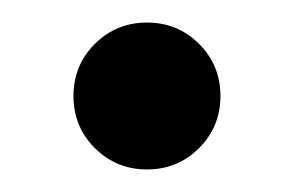

<svg xmlns="http://www.w3.org/2000/svg" viewBox="-20 -336 263 172"><path d="M111.7 -184.2Q84.2 -184.2 65 -203.3Q45.8 -222.5 45.8 -250Q45.8 -277.5 65 -296.7Q84.2 -315.8 111.7 -315.8Q139.2 -315.8 158.3 -296.7Q177.5 -277.5 177.5 -250Q177.5 -222.5 158.3 -203.3Q139.2 -184.2 111.7 -184.2Z"/></svg>

Font: Funnel Display
Style: Regular
Weight: 400
Designer: NORD ID, Kristian Moeller
Foundry: Dicotype
Version: Version 1.000